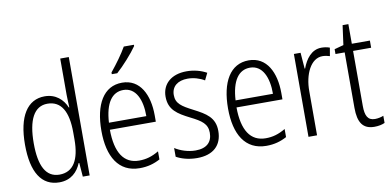

<svg xmlns="http://www.w3.org/2000/svg" viewBox="-73 -985 2476 1214"><g transform="rotate(-10 1165.0 -377.5)"><path d="M222 10C297 10 340 -35 362 -89H366L373 0H417V-760H362V-527C362 -503 364 -475 365 -446H362C340 -499 294 -542 223 -542C112 -542 48 -444 48 -262C48 -84 108 10 222 10ZM231 -38C143 -38 104 -117 104 -261C104 -412 147 -493 232 -493C321 -493 362 -419 362 -286V-240C362 -111 320 -38 231 -38Z M836 -757V-765H771C744 -718 706 -666 666 -617V-606H701C744 -644 806 -713 836 -757ZM720 -542C601 -542 539 -434 539 -264C539 -99 602 10 738 10C789 10 830 -2 869 -23V-75C825 -49 787 -38 742 -38C644 -38 594 -115 593 -262H888V-303C888 -434 836 -542 720 -542ZM720 -495C800 -495 836 -412 835 -307H595C602 -432 647 -495 720 -495Z M1267 -136C1267 -223 1211 -255 1136 -294C1064 -331 1029 -353 1029 -408C1029 -463 1069 -495 1133 -495C1171 -495 1211 -483 1240 -465L1262 -510C1226 -530 1182 -542 1134 -542C1035 -542 976 -487 976 -407C976 -322 1030 -289 1107 -250C1177 -215 1212 -191 1212 -134C1212 -75 1177 -39 1105 -39C1056 -39 1007 -56 973 -78V-22C1003 -5 1049 10 1106 10C1210 10 1267 -44 1267 -136Z M1533 -542C1414 -542 1352 -434 1352 -264C1352 -99 1415 10 1551 10C1602 10 1643 -2 1682 -23V-75C1638 -49 1600 -38 1555 -38C1457 -38 1407 -115 1406 -262H1701V-303C1701 -434 1649 -542 1533 -542ZM1533 -495C1613 -495 1649 -412 1648 -307H1408C1415 -432 1460 -495 1533 -495Z M2000 -541C1936 -541 1897 -487 1876 -429H1873L1865 -532H1822V0H1877V-282C1876 -391 1922 -487 1997 -487C2014 -487 2031 -483 2044 -479L2053 -532C2037 -538 2018 -541 2000 -541Z M2256 -38C2210 -38 2194 -70 2194 -133V-486H2310V-532H2194V-658H2157L2140 -533L2081 -517V-486H2140V-130C2140 -35 2171 10 2244 10C2271 10 2293 5 2311 -3V-49C2297 -43 2276 -38 2256 -38Z"/></g></svg>

Font: Noto Sans Arabic UI Cn Lt
Style: Regular
Weight: 300
Width: 3
Designer: Monotype Design Team, Nadine Chahine and Nizar Qandah
Foundry: Monotype Imaging Inc.
Version: Version 2.010